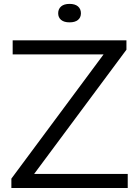

<svg xmlns="http://www.w3.org/2000/svg" viewBox="-20 -942 696 962"><path d="M151 -70.5H620V0H37V-47L499 -669.5H43.5V-740H613.5V-693ZM271.5 -875.5Q271.5 -897 286.2 -909.8Q301 -922.5 328.5 -922.5Q356 -922.5 370.8 -909.8Q385.5 -897 385.5 -875.5Q385.5 -854.5 370.8 -842.2Q356 -830 328.5 -830Q301 -830 286.2 -842.2Q271.5 -854.5 271.5 -875.5Z"/></svg>

Font: Encode Sans Expanded
Style: Regular
Weight: 400
Width: 7
Designer: Multiple Designers
Foundry: Impallari Type
Version: Version 2.000